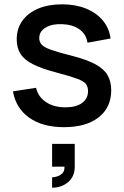

<svg xmlns="http://www.w3.org/2000/svg" viewBox="-20 -575 576 890"><path d="M221.5 295V247Q228.5 247 242.5 243.5Q256.5 240 268 229.5Q279.5 219 279 197.5H221.5V92H326.5V197.5Q326.5 243 296 269Q265.5 295 221.5 295ZM276.5 14.5Q178 14.5 116 -29Q54 -72.5 40 -151.5L147 -168Q157 -126 193.2 -101.8Q229.5 -77.5 283.5 -77.5Q332.5 -77.5 360.2 -97.5Q388 -117.5 388 -152.5Q388 -173 378.2 -185.8Q368.5 -198.5 337.5 -210Q306.5 -221.5 243 -238.5Q173.5 -256.5 132.8 -277.2Q92 -298 74.8 -325.8Q57.5 -353.5 57.5 -393Q57.5 -442 83.5 -478.5Q109.5 -515 156.8 -535Q204 -555 267.5 -555Q329.5 -555 378 -535.5Q426.5 -516 456.5 -480.2Q486.5 -444.5 492.5 -396.5L385.5 -377Q380 -416 349 -438.5Q318 -461 268.5 -463Q221 -465 191.5 -447.2Q162 -429.5 162 -398.5Q162 -380.5 173.2 -368Q184.5 -355.5 217 -344Q249.5 -332.5 313 -316.5Q381 -299 421 -277.8Q461 -256.5 478.2 -227.2Q495.5 -198 495.5 -156.5Q495.5 -76.5 437.2 -31Q379 14.5 276.5 14.5Z"/></svg>

Font: Manrope ExtraLight SemiBold
Style: Regular
Weight: 600
Version: Version 4.504